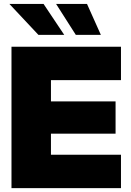

<svg xmlns="http://www.w3.org/2000/svg" viewBox="-20 -968 672 988"><path d="M39.1 0V-727.5H602.5V-555.7H242.2V-446.3H574.7V-280.3H242.2V-171.9H602.5V0ZM177.7 -788.6 28.3 -947.8H204.1L310.5 -788.6ZM370.1 -788.6 268.6 -947.8H427.7L499 -788.6Z"/></svg>

Font: Inter Display Black
Style: Regular
Weight: 900
Designer: Rasmus Andersson
Foundry: rsms
Version: Version 4.000;git-a52131595